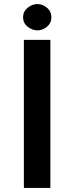

<svg xmlns="http://www.w3.org/2000/svg" viewBox="-20 -929 367 949"><path d="M98 -732H229V0H98ZM94 -844Q94 -872 116.5 -890.5Q139 -909 165 -909Q191 -909 212.5 -890.5Q234 -872 234 -844Q234 -815 212.5 -797Q191 -779 165 -779Q139 -779 116.5 -797Q94 -815 94 -844Z"/></svg>

Font: Reem Kufi Fun SemiBold
Style: Regular
Weight: 600
Designer: Khaled Hosny
Version: Version 1.005